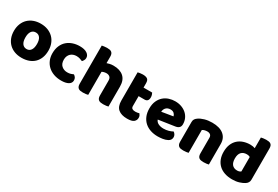

<svg xmlns="http://www.w3.org/2000/svg" viewBox="56 -1586 3660 2527"><g transform="rotate(30 1886.0 -322.5)"><path d="M555 -243Q555 -181 536 -132.5Q517 -84 482.5 -51Q448 -18 400 -1Q352 16 293 16Q234 16 186 -2Q138 -20 103.5 -53.5Q69 -87 50 -135Q31 -183 31 -243Q31 -302 50 -350Q69 -398 103.5 -431.5Q138 -465 186 -483Q234 -501 293 -501Q352 -501 400 -482.5Q448 -464 482.5 -430.5Q517 -397 536 -349Q555 -301 555 -243ZM205 -243Q205 -182 228.5 -149.5Q252 -117 294 -117Q336 -117 358.5 -150Q381 -183 381 -243Q381 -303 358 -335.5Q335 -368 293 -368Q251 -368 228 -335.5Q205 -303 205 -243Z M912 -367Q887 -367 864.5 -359Q842 -351 825.5 -335.5Q809 -320 799 -297Q789 -274 789 -243Q789 -181 824.5 -150Q860 -119 911 -119Q941 -119 963 -126Q985 -133 1002 -141Q1022 -127 1032 -110.5Q1042 -94 1042 -71Q1042 -30 1003 -7.5Q964 15 895 15Q832 15 781 -3.5Q730 -22 693.5 -55.5Q657 -89 637 -136Q617 -183 617 -240Q617 -306 638.5 -355.5Q660 -405 697 -437Q734 -469 782.5 -485Q831 -501 885 -501Q957 -501 996 -475Q1035 -449 1035 -408Q1035 -389 1026 -372.5Q1017 -356 1005 -344Q988 -352 964 -359.5Q940 -367 912 -367Z M1607 -1Q1597 2 1575.5 5Q1554 8 1531 8Q1509 8 1491.5 5Q1474 2 1462 -7Q1450 -16 1443.5 -31.5Q1437 -47 1437 -72V-294Q1437 -335 1416.5 -351.5Q1396 -368 1366 -368Q1346 -368 1328 -363Q1310 -358 1299 -351V-1Q1289 2 1267.5 5Q1246 8 1223 8Q1201 8 1183.5 5Q1166 2 1154 -7Q1142 -16 1135.5 -31.5Q1129 -47 1129 -72V-652Q1140 -654 1161.5 -657.5Q1183 -661 1205 -661Q1227 -661 1244.5 -658Q1262 -655 1274 -646Q1286 -637 1292.5 -621.5Q1299 -606 1299 -581V-483Q1312 -488 1338.5 -494.5Q1365 -501 1397 -501Q1496 -501 1551.5 -451.5Q1607 -402 1607 -304Z M1882 -167Q1882 -141 1898.5 -130Q1915 -119 1945 -119Q1960 -119 1976 -121.5Q1992 -124 2004 -128Q2013 -117 2019.5 -103.5Q2026 -90 2026 -71Q2026 -33 1997.5 -9Q1969 15 1897 15Q1809 15 1761.5 -25Q1714 -65 1714 -155V-583Q1725 -586 1745.5 -589.5Q1766 -593 1789 -593Q1833 -593 1857.5 -577.5Q1882 -562 1882 -512V-448H2013Q2019 -437 2024.5 -420.5Q2030 -404 2030 -384Q2030 -349 2014.5 -333.5Q1999 -318 1973 -318H1882Z M2363 16Q2304 16 2253.5 -0.5Q2203 -17 2165.5 -50Q2128 -83 2106.5 -133Q2085 -183 2085 -250Q2085 -316 2106.5 -363.5Q2128 -411 2163 -441.5Q2198 -472 2243 -486.5Q2288 -501 2335 -501Q2388 -501 2431.5 -485Q2475 -469 2506.5 -441Q2538 -413 2555.5 -374Q2573 -335 2573 -289Q2573 -255 2554 -237Q2535 -219 2501 -214L2254 -177Q2265 -144 2299 -127.5Q2333 -111 2377 -111Q2418 -111 2454.5 -121.5Q2491 -132 2514 -146Q2530 -136 2541 -118Q2552 -100 2552 -80Q2552 -35 2510 -13Q2478 4 2438 10Q2398 16 2363 16ZM2335 -377Q2311 -377 2293.5 -369Q2276 -361 2265 -348.5Q2254 -336 2248.5 -320.5Q2243 -305 2242 -289L2413 -317Q2410 -337 2391 -357Q2372 -377 2335 -377Z M2963 -308Q2963 -339 2945.5 -353.5Q2928 -368 2898 -368Q2878 -368 2858.5 -363Q2839 -358 2825 -348V-1Q2815 2 2793.5 5Q2772 8 2749 8Q2727 8 2709.5 5Q2692 2 2680 -7Q2668 -16 2661.5 -31.5Q2655 -47 2655 -72V-372Q2655 -399 2666.5 -416Q2678 -433 2698 -447Q2732 -471 2783.5 -486Q2835 -501 2898 -501Q3011 -501 3072 -451.5Q3133 -402 3133 -314V-1Q3123 2 3101.5 5Q3080 8 3057 8Q3035 8 3017.5 5Q3000 2 2988 -7Q2976 -16 2969.5 -31.5Q2963 -47 2963 -72Z M3217 -243Q3217 -309 3237 -357.5Q3257 -406 3292.5 -438Q3328 -470 3375.5 -485.5Q3423 -501 3478 -501Q3498 -501 3517 -497.5Q3536 -494 3548 -489V-651Q3558 -654 3580 -657.5Q3602 -661 3625 -661Q3647 -661 3664.5 -658Q3682 -655 3694 -646Q3706 -637 3712 -621.5Q3718 -606 3718 -581V-107Q3718 -60 3674 -32Q3645 -13 3599 1.5Q3553 16 3493 16Q3428 16 3376.5 -2Q3325 -20 3289.5 -54Q3254 -88 3235.5 -135.5Q3217 -183 3217 -243ZM3501 -368Q3447 -368 3418 -337Q3389 -306 3389 -243Q3389 -181 3416 -149.5Q3443 -118 3494 -118Q3512 -118 3526.5 -123.5Q3541 -129 3549 -136V-356Q3529 -368 3501 -368Z"/></g></svg>

Font: BALOOCHETTANREGULAR
Style: Book
Weight: 400
Designer: Maithili Shingre and Ek Type
Foundry: Ek Type
Version: Version 1.100;PS 1.000;hotconv 1.0.88;makeotf.lib2.5.647800;